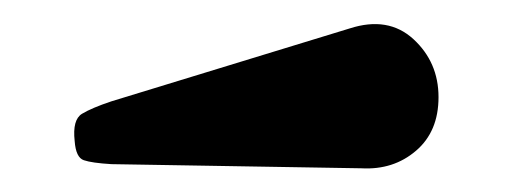

<svg xmlns="http://www.w3.org/2000/svg" viewBox="-20 -837 435 162"><path d="M285 -695 74 -698.5Q57.5 -699.5 50.8 -701.8Q44 -704 43 -718Q41 -736 49.2 -741Q57.5 -746 74 -751.5L275 -813Q307.5 -823.5 328.8 -804Q350 -784.5 350 -755Q350 -726 331 -709.8Q312 -693.5 285 -695Z"/></svg>

Font: Besley
Style: Bold
Weight: 700
Designer: Owen Earl
Foundry: indestructible type*
Version: Version 2.001; ttfautohint (v1.8.3)